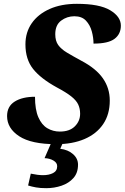

<svg xmlns="http://www.w3.org/2000/svg" viewBox="-20 -744 652 1004"><path d="M274 10Q144 10 80.5 -31.5Q17 -73 17 -137Q17 -188 57 -213Q97 -238 163 -238Q163 -171 180.5 -131Q198 -91 227.5 -73.5Q257 -56 293 -56Q344 -56 371.5 -83.5Q399 -111 399 -149Q399 -176 389 -197.5Q379 -219 352.5 -240Q326 -261 277 -287Q193 -333 153 -383.5Q113 -434 113 -512Q113 -575 146 -622.5Q179 -670 239.5 -697Q300 -724 382 -724Q500 -724 556 -690.5Q612 -657 612 -610Q612 -566 579 -541Q546 -516 469 -516Q469 -547 460 -580Q451 -613 429.5 -636Q408 -659 369 -659Q330 -659 299.5 -636Q269 -613 269 -565Q269 -530 284.5 -508.5Q300 -487 330 -469Q360 -451 406 -426Q482 -386 518 -334.5Q554 -283 554 -218Q554 -146 519.5 -95Q485 -44 422 -17Q359 10 274 10ZM222 240Q191 240 168.5 236Q146 232 127 226L141 164Q178 172 205 172Q236 172 257.5 161Q279 150 279 125Q279 107 259.5 95.5Q240 84 213 83L253 -9H314L295 34Q336 39 362 62Q388 85 388 117Q388 160 364 187Q340 214 302 227Q264 240 222 240Z"/></svg>

Font: Noto Serif ExtraBold
Style: Italic
Weight: 800
Italic angle: -12°
Designer: Monotype Design Team
Foundry: Monotype Imaging Inc.
Version: Version 2.013